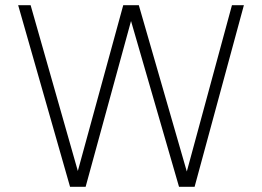

<svg xmlns="http://www.w3.org/2000/svg" viewBox="-20 -720 1010 740"><path d="M485 -639 310 0H250L50 -700H98L280 -61L455 -700H515L700 -59L874 -700H920L730 0H670Z"/></svg>

Font: Retni Sans Light
Style: Regular
Weight: 300
Designer: Vitaly Kuzmin
Foundry: ParaType Ltd.
Version: Version 1.00;March 2, 2019;FontCreator 11.5.0.2425 64-bit; t